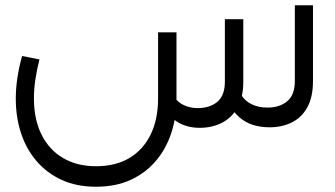

<svg xmlns="http://www.w3.org/2000/svg" viewBox="-20 -486 1274 730"><path d="M345 224Q271 224 214.5 198Q158 172 119 126.5Q80 81 60 20.5Q40 -40 40 -111Q40 -151 46.5 -192.5Q53 -234 64 -273L130 -260Q120 -221 114.5 -184Q109 -147 109 -111Q109 -32 138 26Q167 84 220 115Q273 146 345 146Q419 146 471.5 115Q524 84 552.5 26Q581 -32 581 -111V-363H651V-111Q651 -40 631 20.5Q611 81 572 126.5Q533 172 476.5 198Q420 224 345 224ZM739 0Q711 0 685.5 -8Q660 -16 638.5 -34Q617 -52 603 -79L645 -115Q657 -96 680.5 -85.5Q704 -75 731 -75Q778 -75 806.5 -99Q835 -123 835 -176V-413H905V-176Q905 -116 883 -77Q861 -38 823.5 -19Q786 0 739 0ZM1005 -2Q971 -2 942 -11Q913 -20 889 -41Q865 -62 850 -93L896 -127Q910 -103 936 -90Q962 -77 997 -77Q1043 -77 1072 -101Q1101 -125 1101 -178V-466H1170V-178Q1170 -117 1148.5 -78Q1127 -39 1089.5 -20.5Q1052 -2 1005 -2Z"/></svg>

Font: Alexandria Light
Style: Regular
Weight: 300
Designer: Mohamed Gaber
Foundry: Kief Type Foundry
Version: Version 5.100